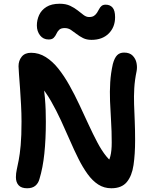

<svg xmlns="http://www.w3.org/2000/svg" viewBox="-20 -992 822 1026"><path d="M125 14Q94 14 79.5 -2Q65 -18 65 -45Q65 -65 69.5 -85.5Q74 -106 80 -136.5Q86 -167 90.5 -216Q95 -265 95 -342Q95 -385 92.5 -431.5Q90 -478 87 -520.5Q84 -563 81.5 -594.5Q79 -626 79 -638Q79 -668 96 -689Q113 -710 146 -710Q188 -710 224.5 -687Q261 -664 292 -625Q323 -586 351 -536Q379 -486 404 -432.5Q429 -379 453 -327Q477 -275 500 -231.5Q523 -188 547 -158Q571 -128 596 -118L527 -86Q540 -98 551.5 -114.5Q563 -131 570 -158.5Q577 -186 577 -231Q577 -291 573.5 -345.5Q570 -400 568 -451.5Q566 -503 569 -552Q572 -601 583 -650Q592 -683 606 -697Q620 -711 643 -711Q673 -711 689 -694.5Q705 -678 709.5 -655.5Q714 -633 710 -612Q700 -564 697.5 -520.5Q695 -477 696.5 -434.5Q698 -392 700 -345Q702 -298 702 -242Q702 -168 693.5 -110Q685 -52 657.5 -19Q630 14 575 14Q536 14 505 -6Q474 -26 448 -62Q422 -98 399 -144Q376 -190 353.5 -242Q331 -294 306 -348Q281 -402 252.5 -452Q224 -502 187 -544L210 -549Q217 -504 220 -468.5Q223 -433 224 -403Q225 -373 225 -342Q225 -248 217 -171.5Q209 -95 191 -36Q185 -13 169 0.5Q153 14 125 14ZM240 -781Q211 -781 194 -803Q177 -825 177 -856Q177 -885 189 -911.5Q201 -938 228 -955Q255 -972 299 -972Q332 -972 355 -961Q378 -950 395 -936.5Q412 -923 426.5 -912Q441 -901 456 -901Q473 -901 482.5 -907.5Q492 -914 498.5 -924Q505 -934 510 -944Q515 -954 523 -960.5Q531 -967 545 -967Q568 -967 581.5 -951.5Q595 -936 595 -900Q595 -847 561 -813Q527 -779 469 -779Q443 -779 424 -788.5Q405 -798 389 -810.5Q373 -823 358.5 -832.5Q344 -842 326 -842Q306 -842 296.5 -833Q287 -824 281.5 -811.5Q276 -799 267 -790Q258 -781 240 -781Z"/></svg>

Font: Shantell Sans SemiBold
Style: Regular
Weight: 600
Designer: Stephen Nixon, Anya Danilova, Shantell Martin
Foundry: Arrow Type
Version: Version 1.011;[c5ecc13dd]